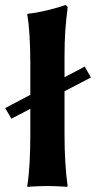

<svg xmlns="http://www.w3.org/2000/svg" viewBox="-31 -718 371 741"><path d="M296 -461 218 -420V-500C218 -575 222 -627 230 -688C230 -695 225 -698 219 -698C194 -688 117 -668 76 -665L74 -662C82 -619 86 -550 86 -474V-352L-11 -301L13 -260L86 -298V-200C86 -125 83 -54 74 0L75 3C75 3 117 0 152 0C186 0 228 3 228 3L230 0C222 -57 218 -125 218 -200V-366L320 -419Z"/></svg>

Font: Libertinus Sans
Style: Bold
Weight: 700
Designer: Philipp H. Poll, Khaled Hosny
Foundry: Caleb Maclennan
Version: Version 7.050;RELEASE